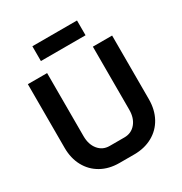

<svg xmlns="http://www.w3.org/2000/svg" viewBox="-204 -1037 1127 1192"><g transform="rotate(-30 360.0 -441.0)"><path d="M58 -244V-700H196V-248Q196 -188 226.5 -151Q257 -114 306 -114H412Q462 -114 493 -151Q524 -188 524 -248V-700H662V-244Q662 -169 631 -112Q600 -55 543 -23.5Q486 8 412 8H306Q232 8 176 -23.5Q120 -55 89 -112Q58 -169 58 -244ZM200 -890H520V-784H200Z"/></g></svg>

Font: Stavian Bold
Style: Bold
Weight: 700
Version: Version 1.000; ttfautohint (v1.6)